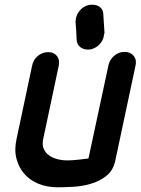

<svg xmlns="http://www.w3.org/2000/svg" viewBox="-20 -785 596 814"><path d="M423 -646 421 -638Q421 -634 420 -631Q416 -611 401 -596Q386 -581 366 -576Q362 -575 351 -575Q333 -575 319.5 -586Q306 -597 305 -617V-616Q304 -636 303 -656Q302 -676 300 -696H301Q301 -705 302 -708Q307 -729 321.5 -744Q336 -759 357 -764Q362 -765 372 -765Q392 -765 405 -754Q418 -743 418 -723V-724ZM440 -509Q445 -532 464 -548.5Q483 -565 508 -565Q533 -565 546.5 -548.5Q560 -532 555 -509L469 -105Q460 -62 430.5 -39Q401 -16 364 -5.5Q327 5 289 7Q251 9 224 9Q180 9 144 -5.5Q108 -20 84 -47Q60 -74 50 -111.5Q40 -149 50 -195L116 -506Q121 -532 140.5 -548Q160 -564 185 -564Q208 -564 221 -548Q234 -532 229 -506L163 -195Q158 -172 165 -155Q172 -138 187 -127Q202 -116 222.5 -110.5Q243 -105 265 -105Q287 -105 312.5 -108Q338 -111 355 -113Z"/></svg>

Font: VDS
Style: Bold Italic
Weight: 700
Designer: artmaker
Foundry: artmaker
Version: Version 1.000 2009 initial release